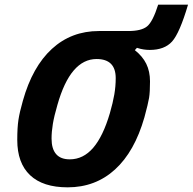

<svg xmlns="http://www.w3.org/2000/svg" viewBox="-20 -788 826 823"><path d="M78 -356Q119 -502 202.5 -578.5Q286 -655 404 -655H530Q586 -655 610.5 -675Q635 -695 658 -768H786Q750 -646 717.5 -610Q685 -574 622 -574Q609 -574 595.5 -576Q582 -578 567 -583L558 -573Q591 -547 607 -514.5Q623 -482 623 -439Q623 -393 619 -368.5Q615 -344 599 -285Q557 -138 473 -61.5Q389 15 270 15Q164 15 109 -37Q54 -89 54 -188Q54 -241 59 -274Q64 -307 78 -356ZM201 -194Q201 -150 220.5 -127.5Q240 -105 279 -105Q337 -105 379.5 -154.5Q422 -204 451 -303Q464 -348 470 -383Q476 -418 476 -453Q476 -494 455.5 -514.5Q435 -535 394 -535Q338 -535 296 -486Q254 -437 226 -338Q212 -290 206.5 -256.5Q201 -223 201 -194Z"/></svg>

Font: Intel One Mono
Style: Bold Italic
Weight: 700
Italic angle: -16°
Monospace: yes
Designer: Fred Shallcrass
Foundry: Frere-Jones Type LLC
Version: Version 1.400;hotconv 1.1.0;makeotfexe 2.6.0;FJTRelease1.4